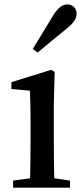

<svg xmlns="http://www.w3.org/2000/svg" viewBox="-20 -860 376 880"><path d="M226.6 -380.9V-232.4Q226.6 -154.3 228.5 -43L300.8 -32.2V0H40V-32.2L118.2 -43Q120.1 -156.2 120.1 -232.4V-295.9Q120.1 -375 117.2 -444.3L32.2 -452.1V-483.4L214.8 -540L230.5 -530.3ZM152.3 -619.1 129.9 -635.7Q173.8 -706.1 223.6 -789.1Q254.9 -839.8 288.1 -839.8Q306.6 -839.8 318.8 -828.1Q331.1 -816.4 331.1 -795.9Q331.1 -764.6 285.2 -728.5Q223.6 -678.7 152.3 -619.1Z"/></svg>

Font: GenYoMin TW TTF SemiBold
Style: Regular
Weight: 600
Version: Version 1.300